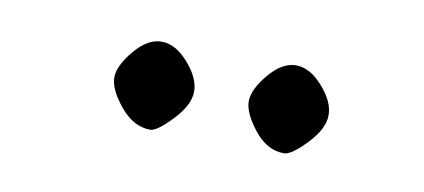

<svg xmlns="http://www.w3.org/2000/svg" viewBox="-29 -702 497 225"><g transform="rotate(10 219.5 -590.0)"><path d="M103 -591C103 -581.7 108.3 -570.5 119 -557.5C129.7 -544.5 141.7 -538 155 -538C160.3 -538 168.8 -544.2 180.5 -556.5C192.2 -568.8 198 -580.3 198 -591C198 -601.7 192.8 -612.8 182.5 -624.5C172.2 -636.2 161.5 -642 150.5 -642C139.5 -642 128.8 -635.8 118.5 -623.5C108.2 -611.2 103 -600.3 103 -591ZM263 -591C263 -581.7 268.2 -570.5 278.5 -557.5C288.8 -544.5 300.7 -538 314 -538C320 -538 328.8 -544.2 340.5 -556.5C352.2 -568.8 358 -580.3 358 -591C358 -601.7 352.8 -612.8 342.5 -624.5C332.2 -636.2 321.5 -642 310.5 -642C299.5 -642 288.8 -635.8 278.5 -623.5C268.2 -611.2 263 -600.3 263 -591Z"/></g></svg>

Font: Sorts Mill Goudy
Style: Regular
Weight: 400
Version: Version 003.101